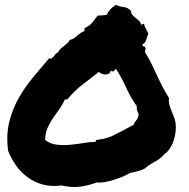

<svg xmlns="http://www.w3.org/2000/svg" viewBox="-20 -765 784 796"><path d="M235.4 3.9Q192.4 9.8 157.2 0Q122.1 -9.8 94.2 -30.3Q66.4 -50.8 46.4 -79.1Q26.4 -107.4 13.7 -139.6Q4.9 -206.1 18.6 -260.3Q32.2 -314.5 58.6 -360.4Q85 -406.2 118.7 -446.3Q152.3 -486.3 183.6 -523.4Q190.4 -520.5 194.8 -523.4Q199.2 -526.4 202.6 -531.2Q206.1 -536.1 210.4 -541Q214.8 -545.9 220.7 -547.9Q224.6 -556.6 231 -562.5Q237.3 -568.4 244.6 -573.7Q252 -579.1 258.3 -585Q264.6 -590.8 269.5 -599.6Q279.3 -601.6 286.6 -606.4Q293.9 -611.3 300.3 -617.2Q306.6 -623 313.5 -627.9Q320.3 -632.8 330.1 -635.7V-648.4Q351.6 -658.2 361.3 -669.9Q371.1 -681.6 384.8 -700.2Q395.5 -701.2 401.9 -701.2Q408.2 -701.2 421.9 -703.1Q430.7 -719.7 438.5 -727.5Q446.3 -735.4 460.9 -745.1Q475.6 -737.3 492.2 -735.8Q508.8 -734.4 522.5 -720.7Q523.4 -709 529.3 -702.6Q535.2 -696.3 542 -690.9Q548.8 -685.5 555.7 -679.7Q562.5 -673.8 564.5 -663.1Q569.3 -663.1 570.8 -665Q572.3 -667 577.1 -666Q579.1 -658.2 581.1 -653.3Q583 -648.4 585.4 -644.5Q587.9 -640.6 590.3 -635.7Q592.8 -630.9 594.7 -624Q589.8 -612.3 585.9 -599.1Q582 -585.9 570.3 -581.1Q570.3 -573.2 576.2 -572.8Q582 -572.3 583 -565.4Q584 -556.6 580.1 -550.8Q607.4 -504.9 629.9 -454.6Q652.3 -404.3 680.7 -358.4Q678.7 -344.7 682.1 -331.5Q685.5 -318.4 690.9 -305.7Q696.3 -293 701.2 -280.3Q706.1 -267.6 708 -254.9Q710 -238.3 708 -219.2Q706.1 -200.2 700.2 -182.6Q694.3 -165 684.6 -149.9Q674.8 -134.8 662.1 -127Q646.5 -107.4 623 -95.2Q599.6 -83 580.1 -66.4Q566.4 -58.6 550.8 -55.2Q535.2 -51.8 518.6 -47.9Q505.9 -40 488.3 -32.7Q470.7 -25.4 452.1 -19.5Q433.6 -13.7 415 -10.3Q396.5 -6.8 381.8 -8.8Q346.7 3.9 313.5 8.8Q280.3 13.7 235.4 3.9ZM248 -351.6Q238.3 -329.1 225.1 -311Q211.9 -293 199.2 -274.4Q186.5 -255.9 177.2 -234.9Q168 -213.9 167 -185.5Q186.5 -168.9 213.4 -165.5Q240.2 -162.1 268.6 -164.6Q296.9 -167 325.2 -171.9Q353.5 -176.8 376 -176.8Q376 -185.5 383.8 -185.5Q424.8 -189.5 460 -208.5Q495.1 -227.5 533.2 -247.1Q538.1 -258.8 545.9 -267.6Q553.7 -276.4 554.7 -293Q549.8 -301.8 548.3 -307.6Q546.9 -313.5 546.9 -325.2Q521.5 -360.4 502.9 -401.9Q484.4 -443.4 460 -480.5Q458 -475.6 452.1 -470.7Q446.3 -465.8 439.5 -472.7Q436.5 -462.9 430.7 -459.5Q424.8 -456.1 417.5 -456.1Q410.2 -456.1 402.8 -459Q395.5 -461.9 389.6 -466.8Q355.5 -439.5 321.8 -414.1Q288.1 -388.7 260.7 -354.5Q255.9 -351.6 254.9 -352.5Q253.9 -353.5 248 -351.6Z"/></svg>

Font: Permanent Marker
Style: Regular
Weight: 400
Designer: Font Diner, Inc
Foundry: Font Diner, Inc
Version: Version 1.000